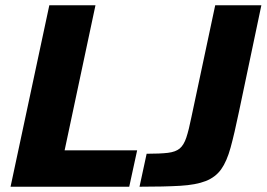

<svg xmlns="http://www.w3.org/2000/svg" viewBox="-20 -708 1011 728"><path d="M20 0 167 -688H342L225 -138H500L470 0ZM509 0 536 -125Q587 -125 616.5 -128.5Q646 -132 661.5 -145Q677 -158 686.5 -186.5Q696 -215 706 -265L796 -688H971L886 -284Q869 -202 854.5 -149Q840 -96 818.5 -66Q797 -36 760 -21.5Q723 -7 663 -3.5Q603 0 509 0Z"/></svg>

Font: Saira
Style: Bold Italic
Weight: 700
Italic angle: -12°
Designer: Hector Gatti with collaboration of the Omnibus-Type team
Foundry: Omnibus-Type
Version: Version 1.100; ttfautohint (v1.8.3)